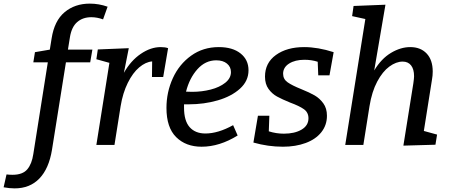

<svg xmlns="http://www.w3.org/2000/svg" viewBox="-134 -800 2480 1060"><path d="M252 -594 241 -526H376L364 -456H230L153 27Q136 131 83.5 185.5Q31 240 -53 240Q-82 240 -114 234L-98 163Q-82 165 -65 165Q-9 165 16.5 135Q42 105 50 50L130 -456H50L59 -512L141 -526L151 -588Q166 -685 222.5 -732.5Q279 -780 362 -780Q412 -780 460 -763L435 -693Q402 -705 370 -705Q323 -705 292 -678Q261 -651 252 -594Z M794 -534 767 -375H705L706 -461Q670 -458 634.5 -428Q599 -398 571.5 -342.5Q544 -287 532 -214L498 0H398L470 -453L398 -473L406 -527L577 -534L550 -398Q588 -465 643 -502.5Q698 -540 753 -540Q778 -540 794 -534Z M882 -224V-206Q882 -133 913 -98Q944 -63 1000 -63Q1070 -63 1153 -109L1178 -52Q1078 10 979 10Q892 10 838.5 -43Q785 -96 785 -204Q785 -291 820 -368Q855 -445 921 -492.5Q987 -540 1074 -540Q1150 -540 1194 -505Q1238 -470 1238 -412Q1238 -353 1191 -310.5Q1144 -268 1068.5 -246Q993 -224 907 -224ZM893 -294Q904 -293 927 -293Q980 -293 1029 -305.5Q1078 -318 1109.5 -343Q1141 -368 1141 -402Q1141 -431 1119 -449Q1097 -467 1060 -467Q1000 -467 956 -418Q912 -369 893 -294Z M1429 -393Q1429 -363 1454 -345.5Q1479 -328 1529 -308Q1576 -289 1603.5 -273Q1631 -257 1651 -229.5Q1671 -202 1671 -161Q1671 -109 1640 -70Q1609 -31 1553.5 -10.5Q1498 10 1428 10Q1346 10 1265 -13L1290 -161H1353L1350 -75Q1391 -62 1433 -62Q1493 -62 1531 -84.5Q1569 -107 1569 -147Q1569 -179 1544 -197Q1519 -215 1467 -234Q1423 -252 1395.5 -267Q1368 -282 1348.5 -309Q1329 -336 1329 -377Q1329 -453 1389.5 -496.5Q1450 -540 1545 -540Q1621 -540 1708 -512L1685 -384H1623L1620 -459Q1586 -470 1547 -470Q1495 -470 1462 -449Q1429 -428 1429 -393Z M2206 -77 2279 -57 2270 -1 2093 4 2148 -340Q2152 -368 2152 -379Q2152 -418 2135.5 -439Q2119 -460 2089 -460Q2053 -460 2015.5 -432.5Q1978 -405 1948.5 -349.5Q1919 -294 1906 -214L1872 0H1772L1883 -695L1810 -711L1818 -767L1994 -774L1932 -411Q1971 -476 2024.5 -508Q2078 -540 2131 -540Q2188 -540 2221.5 -504.5Q2255 -469 2255 -405Q2255 -382 2251 -361Z"/></svg>

Font: Bitter Pro Medium
Style: Italic
Weight: 500
Italic angle: -9°
Designer: Sol Matas, and Bitter project Authors
Foundry: Sol Matas
Version: Version 1.010